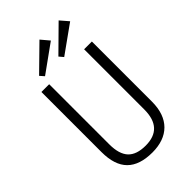

<svg xmlns="http://www.w3.org/2000/svg" viewBox="-274 -1018 1119 1119"><g transform="rotate(-45 285.5 -458.5)"><path d="M286 7Q181 7 129 -45Q77 -97 77 -205V-700H141V-204Q141 -124 176 -86.5Q211 -49 286 -49Q429 -49 429 -204V-700H493V-205Q493 -153 479 -113.5Q465 -74 438 -47Q411 -20 372.5 -6.5Q334 7 286 7ZM328 -873 157 -750 134 -776 285 -924ZM487 -873 315 -750 293 -776 443 -924Z"/></g></svg>

Font: Pathway Extreme SemiCondensed ExtraLight
Style: Regular
Weight: 250
Width: 4
Version: Version 1.001;gftools[0.9.26]